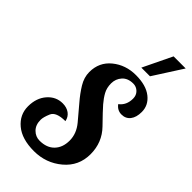

<svg xmlns="http://www.w3.org/2000/svg" viewBox="-305 -1081 1179 1179"><g transform="rotate(45 285.0 -491.0)"><path d="M416 -552.2Q457 -583 457 -640.6Q457 -669.9 438 -688.5Q418.9 -707 392.6 -707Q345.7 -707 320.3 -678.7Q294.9 -650.4 294.9 -611.3Q294.9 -572.8 311 -543.5Q327.1 -514.2 351.6 -485.8Q376 -457.5 444.8 -387Q513.7 -316.4 513.7 -214.4Q513.7 -112.3 436 -47.1Q358.4 18.1 253.9 18.1Q148.9 18.1 91.3 -30.3Q33.7 -78.6 33.7 -150.9Q33.7 -223.1 73.7 -269Q113.8 -314.9 171.9 -314.9Q207 -314.9 231 -297.4Q254.9 -279.8 260.7 -249Q180.7 -249 163.8 -209.7Q147 -170.4 147 -147Q147 -103 172.6 -77.4Q198.2 -51.8 233.4 -51.8Q294.9 -51.8 329.3 -87.4Q363.8 -123 363.8 -183.1Q363.8 -243.2 320.6 -295.4Q277.3 -347.7 241.2 -389.4Q205.1 -431.2 178 -475.3Q150.9 -519.5 150.9 -565.9Q150.9 -651.4 214.8 -703.4Q278.8 -755.4 367.2 -755.4Q455.6 -755.4 504.2 -717Q552.7 -678.7 552.7 -620.6Q552.7 -573.7 532 -547.4Q511.2 -521 475.1 -521Q439 -521 416 -552.2ZM357.9 -811 449.2 -1000H554.2L433.1 -811Z"/></g></svg>

Font: Lobster-Regular
Style: Regular
Weight: 400
Designer: Pablo Impallari
Foundry: Pablo Impallari
Version: Version 1.007; ttfautohint (v1.1) -l 8 -r 50 -G 50 -x 14 -D 